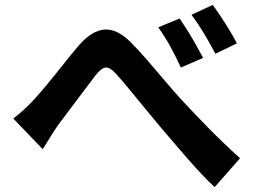

<svg xmlns="http://www.w3.org/2000/svg" viewBox="-20 -764 1040 779"><path d="M709 -689Q723 -668 741 -639.5Q759 -611 775.5 -581.5Q792 -552 804 -529L714 -490Q692 -537 671 -575.5Q650 -614 622 -653ZM843 -744Q858 -724 876.5 -696Q895 -668 912.5 -639Q930 -610 941 -588L854 -546Q829 -593 807 -629.5Q785 -666 757 -704ZM34 -283Q76 -315 118 -360Q140 -384 171.5 -422Q203 -460 236.5 -502.5Q270 -545 301 -581Q353 -640 403 -644Q453 -648 507 -596Q540 -563 576.5 -521Q613 -479 648 -437.5Q683 -396 712 -364Q760 -312 822 -248.5Q884 -185 954 -122L851 -5Q815 -38 777 -80Q739 -122 702.5 -165Q666 -208 634 -245Q604 -281 570.5 -321.5Q537 -362 506.5 -399.5Q476 -437 452 -463Q426 -492 408.5 -490Q391 -488 369 -460Q350 -435 322 -398Q294 -361 265.5 -323Q237 -285 216 -257Q199 -233 182.5 -205.5Q166 -178 153 -159Z"/></svg>

Font: Noto IKEA Simplified Chinese
Style: Bold
Weight: 700
Designer: Monotype Design Team
Foundry: Monotype Imaging Inc.
Version: Version 1.100